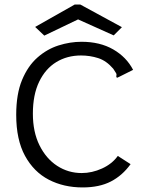

<svg xmlns="http://www.w3.org/2000/svg" viewBox="-20 -811 640 841"><path d="M342 10Q259 10 193.5 -24Q128 -58 89.5 -128.5Q51 -199 51 -308Q51 -399 76.5 -460.5Q102 -522 144 -559Q186 -596 236.5 -612Q287 -628 337 -628Q418 -628 476 -594.5Q534 -561 563 -505L501 -474L492 -470L489 -477Q492 -484 488.5 -490.5Q485 -497 476 -510Q446 -545 410 -556.5Q374 -568 335 -568Q274 -568 226.5 -539Q179 -510 151.5 -453Q124 -396 124 -313Q124 -233 153 -174.5Q182 -116 230.5 -84.5Q279 -53 338 -53Q383 -53 427 -73Q471 -93 496 -128L552 -92Q516 -42 465.5 -16Q415 10 342 10ZM174 -655 134 -693 307 -791H332L514 -692L478 -656L322 -726Z"/></svg>

Font: Inconsolata Expanded
Style: Regular
Weight: 400
Width: 7
Monospace: yes
Designer: Raph Levien, Cyreal, Brenton Simpson
Foundry: Raph Levien, Cyreal, Google
Version: Version 3.000; ttfautohint (v1.8.2.53-6de2)